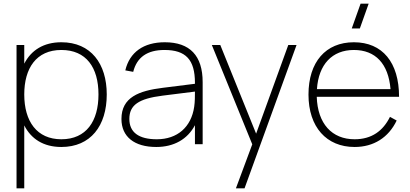

<svg xmlns="http://www.w3.org/2000/svg" viewBox="-20 -785 2232 1045"><path d="M112 240V-102.5C149 -29.5 216 15 314 15C473 15 561 -100 561 -271C561 -438 475 -555 314 -555C217 -555 149.5 -511.5 112 -438.5V-540H70V240ZM314 -27C181 -27 112 -124 112 -271C112 -413 177 -513 314 -513C449 -513 516 -418 516 -271C516 -126 450 -27 314 -27Z M877 -555C761.5 -555 685.5 -501 662 -402L705 -394C725 -473.5 781.5 -513 875 -513C991.5 -513 1041 -460 1041 -334V-329L865.5 -307C737 -291 641 -256 641 -137.5C641 -41 711 15 830.5 15C926.5 15 1000.5 -27 1041 -103.5V0H1083V-338C1083 -482 1013.5 -555 877 -555ZM1041 -286.5C1041 -262.5 1041 -230.5 1037 -204C1021 -93 945 -27 833.5 -27C735 -27 684 -65 684 -137.5C684 -213 734 -248 865.5 -264.5Z M1311 240 1594 -540H1549L1374 -57.5L1179 -540H1133L1353 0.5L1264 240Z M1938.5 -630 1986.5 -765H1942.5L1894.5 -630ZM1910 -27C1786.5 -27 1708.5 -112 1704 -258H2152C2152 -445.5 2061.5 -555 1906 -555C1752.5 -555 1659 -447.5 1659 -270C1659 -93.5 1757 15 1910 15C2013.5 15 2094.5 -36 2139 -129L2102.5 -149C2065 -73 2003.5 -27 1910 -27ZM1705 -300C1714 -434 1787.5 -513 1906 -513C2023.5 -513 2094 -438 2105.5 -300Z"/></svg>

Font: Vela Sans ExtLt
Style: Regular
Weight: 200
Designer: Principal design: Mikhail Sharanda - project Manrope.
Design modification: Ravid Balaliev
Foundry: Mikhail Sharanda
Version: Version 1.001